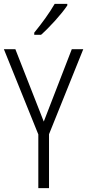

<svg xmlns="http://www.w3.org/2000/svg" viewBox="-20 -967 448 987"><path d="M326 -939V-947H261C234 -900 196 -848 156 -799V-788H191C234 -826 297 -895 326 -939ZM205 -342 59 -714H0L177 -276V0H232V-277L408 -714H349Z"/></svg>

Font: Noto Sans Armenian Condensed Light
Style: Regular
Weight: 300
Width: 3
Designer: Monotype Design Team
Foundry: Monotype Imaging Inc.
Version: Version 2.008